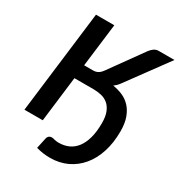

<svg xmlns="http://www.w3.org/2000/svg" viewBox="-207 -859 1094 1175"><g transform="rotate(30 340.5 -272.0)"><path d="M320 70.5C307.3 70.5 297.1 69.2 289.2 66.8C281.4 64.2 275 63 270 63C261 63 253.9 65.2 248.8 69.5C243.6 73.8 240.2 79.5 238.5 86.5L222 163.5C239 168.2 255.5 171.6 271.5 173.8C287.5 175.9 303.8 177 320.5 177C363.8 177 403.5 168.6 439.5 151.8C475.5 134.9 506.4 111.1 532.2 80.2C558.1 49.4 578.1 12.1 592.2 -31.8C606.4 -75.6 613.5 -124.7 613.5 -179C613.5 -216.7 608.7 -248.7 599 -275C589.3 -301.3 576.3 -323.2 560 -340.5C543.7 -357.8 524.8 -371.1 503.2 -380.2C481.8 -389.4 459 -395.8 435 -399.5C441 -403.8 446.8 -408.7 452.2 -414C457.8 -419.3 463 -425.3 468 -432L681 -722.5H570C558 -722.5 547.2 -719.2 537.8 -712.8C528.2 -706.2 519.7 -697.8 512 -687.5L342 -451C332.3 -438.3 322.8 -429.7 313.2 -425C303.8 -420.3 292.8 -418 280.5 -418H218.5L256 -722.5H126.5L38 0H167.5L206.5 -320H340.5C359.8 -320 378.6 -317.9 396.8 -313.8C414.9 -309.6 430.8 -301.8 444.5 -290.5C458.2 -279.2 469.2 -263.5 477.5 -243.5C485.8 -223.5 490 -197.7 490 -166C490 -125 485.8 -89.6 477.5 -59.8C469.2 -29.9 457.5 -5.3 442.5 14C427.5 33.3 409.6 47.6 388.8 56.8C367.9 65.9 345 70.5 320 70.5Z"/></g></svg>

Font: Lato
Style: Bold Italic
Weight: 700
Italic angle: -7°
Designer: Lukasz Dziedzic
Foundry: tyPoland Lukasz Dziedzic
Version: Version 2.007; 2014-02-27